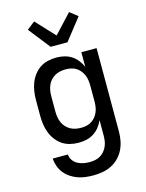

<svg xmlns="http://www.w3.org/2000/svg" viewBox="-143 -860 887 1168"><g transform="rotate(-15 300.0 -276.0)"><path d="M296 223Q271 223 246.5 220Q222 217 198.5 208.5Q175 200 154 186Q133 172 117.5 152.5Q102 133 93.5 109Q85 85 83 60H179Q180 80 191.5 96.5Q203 113 220.5 122.5Q238 132 257.5 135.5Q277 139 296 139Q314 139 331 135.5Q348 132 362.5 123.5Q377 115 388.5 101.5Q400 88 407 72Q414 56 416.5 39Q419 22 419 5V-92Q409 -69 393.5 -49.5Q378 -30 357 -16.5Q336 -3 311.5 2.5Q287 8 262 8Q235 8 208 1.5Q181 -5 159 -20Q137 -35 120.5 -57Q104 -79 94.5 -104Q85 -129 81 -156Q77 -183 77 -210V-310Q77 -337 81 -364Q85 -391 94.5 -416Q104 -441 120.5 -463Q137 -485 159 -500Q181 -515 208 -521.5Q235 -528 262 -528Q287 -528 311.5 -522.5Q336 -517 357 -503.5Q378 -490 393.5 -470.5Q409 -451 419 -428V-520H515V5Q515 34 509.5 63Q504 92 491 118.5Q478 145 457 166Q436 187 410 200Q384 213 355 218Q326 223 296 223ZM299 -76Q316 -76 333 -79.5Q350 -83 364.5 -92Q379 -101 390 -114.5Q401 -128 407.5 -143.5Q414 -159 416.5 -176Q419 -193 419 -210V-310Q419 -327 416.5 -344Q414 -361 407.5 -376.5Q401 -392 390 -405.5Q379 -419 364.5 -428Q350 -437 333 -440.5Q316 -444 299 -444Q282 -444 264.5 -440.5Q247 -437 232 -428.5Q217 -420 205 -407Q193 -394 186 -378Q179 -362 176 -344.5Q173 -327 173 -310V-210Q173 -193 176 -175.5Q179 -158 186 -142Q193 -126 205 -113Q217 -100 232 -91.5Q247 -83 264.5 -79.5Q282 -76 299 -76ZM247 -600 140 -736 190 -775 300 -657 410 -775 460 -736 353 -600Z"/></g></svg>

Font: Iosevka Fixed Medium Extended
Style: Regular
Weight: 500
Width: 7
Monospace: yes
Designer: Belleve Invis
Foundry: Belleve Invis
Version: Version 24.1.1; ttfautohint (v1.8.4)